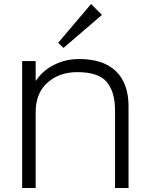

<svg xmlns="http://www.w3.org/2000/svg" viewBox="-20 -933 743 953"><path d="M618 -405V0H551V-385Q551 -476 510.5 -525.5Q470 -575 363 -575Q275 -575 216 -523Q157 -471 157 -376V0H90V-630H157V-533H159Q192 -583 249 -611.5Q306 -640 373 -640Q493 -640 555.5 -579.5Q618 -519 618 -405ZM432 -913 486 -859 295 -695 269 -721Z"/></svg>

Font: Sinkin Sans 300 Light
Style: Regular
Weight: 300
Designer: Keith Bates
Foundry: K-Type
Version: Sinkin Sans (version 1.0)  by Keith Bates   •   © 2014   www